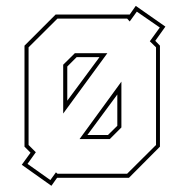

<svg xmlns="http://www.w3.org/2000/svg" viewBox="-20 -588 619 635"><path d="M150 26.5 52 -43 81 -83 61 -103V-437L164 -540H406.5H409L429 -568.5L527 -500L493.5 -453L509 -437V-103L406.5 0H169L167 2.5ZM269 -141.5H337L368 -172V-275.5ZM146.5 7.5 165 -18 170 -13.5H400.5L496 -108.5V-431.5L475.5 -451.5L508.5 -497L432.5 -549.5L409 -517L400.5 -526.5H170L74.5 -431.5V-108.5L98.5 -84.5L71 -46ZM263.5 -128H243L381.5 -318V-286.5V-166.5L343 -128ZM189 -212.5V-247V-374L227.5 -412H311.5H335ZM202.5 -255 309 -399H233.5L202.5 -368Z"/></svg>

Font: Tourney Thin Thin
Style: Regular
Weight: 250
Version: Version 1.015